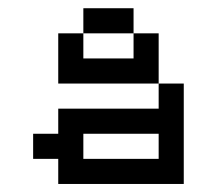

<svg xmlns="http://www.w3.org/2000/svg" viewBox="-20 -458 540 478"><path d="M375 -125H187.5V-62.5H375ZM187.5 -437.5H312.5V-375H187.5ZM125 -375H187.5V-312.5H312.5V-375H375V-250H125ZM375 -250H437.5V0H125V-62.5H62.5V-125H125V-187.5H375Z"/></svg>

Font: Half Eighties
Style: Regular
Weight: 400
Monospace: yes
Designer: Jayvee Enaguas (HarvettFox96)
Version: 20191127.01dev02